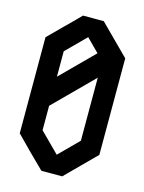

<svg xmlns="http://www.w3.org/2000/svg" viewBox="-99 -680 556 741"><g transform="rotate(15 179.5 -310.0)"><path d="M281.2 -58.6 222.7 0H139.6L80.1 -58.6L21.5 -118.2V-502L80.1 -560.5Q110.4 -589.8 139.6 -620.1H222.7L281.2 -561.5L339.8 -502.9V-117.2ZM180.7 -544.9 103.5 -467.8V-366.2L168 -430.7L231.4 -494.1ZM180.7 -75.2 256.8 -151.4V-403.3L103.5 -250V-152.3Z"/></g></svg>

Font: mr_KirucoupageG
Style: Regular
Weight: 400
Designer: Jan Henkel
Version: Version 1.00 May 25, 2020, initial release